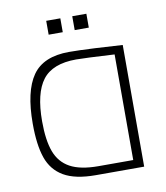

<svg xmlns="http://www.w3.org/2000/svg" viewBox="-76 -713 671 777"><g transform="rotate(-10 260.0 -325.0)"><path d="M40 0ZM454 -500V0H255Q171 0 124 -27.5Q77 -55 58.5 -108.5Q40 -162 40 -249Q40 -382 84.5 -446Q129 -510 235 -510Q273 -510 342.5 -506.5Q412 -503 454 -500ZM272 -34H415V-468Q291 -475 258 -475Q161 -475 120 -421.5Q79 -368 79 -252Q79 -174 96.5 -127Q114 -80 156 -57Q198 -34 272 -34ZM166 -650H224V-593H166ZM273 -650H331V-593H273Z"/></g></svg>

Font: Cairo ExtraLight
Style: Regular
Weight: 250
Designer: Mohamed Gaber, the designers of Titillium
Foundry: Kief Type Foundry
Version: Version 2.009; ttfautohint (v1.5.33-1714) -l 8 -r 50 -G 200 